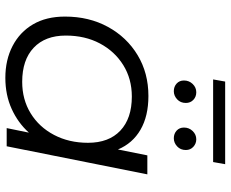

<svg xmlns="http://www.w3.org/2000/svg" viewBox="-92 -765 862 718"><g transform="rotate(90 339.0 -406.0)"><path d="M271 5Q204 5 152 -22Q100 -49 71 -98.5Q42 -148 42 -218Q42 -308 80.5 -378.5Q119 -449 186 -489.5Q253 -530 339 -530Q414 -530 465 -500.5Q516 -471 539 -416L561 -526H632L527 0H459L476 -83Q439 -42 387 -18.5Q335 5 271 5ZM286 -58Q352 -58 403.5 -89.5Q455 -121 484.5 -177Q514 -233 514 -304Q514 -382 468.5 -425Q423 -468 341 -468Q275 -468 223.5 -436Q172 -404 142.5 -348.5Q113 -293 113 -221Q113 -144 158.5 -101Q204 -58 286 -58ZM497 -625Q480 -625 468.5 -635.5Q457 -646 457 -663Q457 -682 470 -695.5Q483 -709 501 -709Q517 -709 529 -698Q541 -687 541 -670Q541 -650 527.5 -637.5Q514 -625 497 -625ZM321 -625Q304 -625 292.5 -635.5Q281 -646 281 -663Q281 -682 294 -695.5Q307 -709 325 -709Q342 -709 353.5 -698Q365 -687 365 -670Q365 -650 351.5 -637.5Q338 -625 321 -625ZM277 -772 285 -817H594L586 -772Z"/></g></svg>

Font: Montserrat
Style: Italic
Weight: 400
Italic angle: -11.3°
Designer: Julieta Ulanovsky
Foundry: Julieta Ulanovsky
Version: Version 9.000; ttfautohint (v1.8.4.7-5d5b)